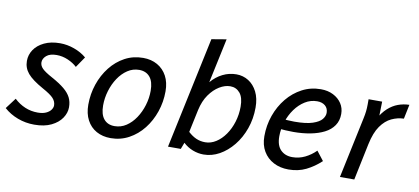

<svg xmlns="http://www.w3.org/2000/svg" viewBox="-71 -967 2645 1213"><g transform="rotate(10 1252.0 -361.0)"><path d="M-2 -62 50 -131Q82 -101 120 -85Q158 -69 201 -69Q233 -69 254 -78.5Q275 -88 285.5 -102.5Q296 -117 296 -131Q296 -156 277.5 -176.5Q259 -197 206 -226Q136 -265 107 -299.5Q78 -334 78 -379Q78 -418 100 -451Q122 -484 164.5 -504.5Q207 -525 266 -525Q312 -525 357.5 -508.5Q403 -492 436 -464L389 -395Q366 -417 330.5 -432.5Q295 -448 257 -448Q214 -448 192 -429Q170 -410 170 -386Q170 -365 187.5 -347Q205 -329 253 -303Q304 -275 334 -250Q364 -225 377.5 -198Q391 -171 391 -136Q391 -100 368.5 -66.5Q346 -33 302 -11.5Q258 10 193 10Q137 10 86.5 -9Q36 -28 -2 -62Z M508 -174Q508 -243 529.5 -306Q551 -369 590 -418.5Q629 -468 682 -496.5Q735 -525 799 -525Q851 -525 890.5 -502.5Q930 -480 952 -439Q974 -398 974 -341Q974 -273 952.5 -210Q931 -147 892 -97.5Q853 -48 799.5 -19Q746 10 683 10Q631 10 591.5 -12Q552 -34 530 -75.5Q508 -117 508 -174ZM601 -186Q601 -128 625.5 -98.5Q650 -69 694 -69Q735 -69 769 -91.5Q803 -114 828 -151.5Q853 -189 867 -235Q881 -281 881 -328Q881 -387 856 -416.5Q831 -446 787 -446Q747 -446 713 -423.5Q679 -401 654 -363.5Q629 -326 615 -279.5Q601 -233 601 -186Z M1050 0 1202 -716 1297 -732 1236 -446Q1268 -484 1309.5 -504.5Q1351 -525 1397 -525Q1440 -525 1475 -503Q1510 -481 1531 -439.5Q1552 -398 1552 -339Q1552 -267 1529.5 -203.5Q1507 -140 1468 -92Q1429 -44 1380.5 -17Q1332 10 1279 10Q1244 10 1210 -3Q1176 -16 1148 -42L1132 0ZM1166 -115Q1192 -91 1218.5 -79.5Q1245 -68 1276 -68Q1312 -68 1345 -89Q1378 -110 1403.5 -146.5Q1429 -183 1443.5 -230Q1458 -277 1458 -328Q1458 -387 1434 -415.5Q1410 -444 1372 -444Q1338 -444 1302.5 -422.5Q1267 -401 1238.5 -360.5Q1210 -320 1197 -261Z M1638 -171Q1638 -241 1660.5 -304.5Q1683 -368 1723.5 -417.5Q1764 -467 1819 -496Q1874 -525 1939 -525Q1984 -525 2018.5 -507.5Q2053 -490 2072.5 -460.5Q2092 -431 2092 -393Q2092 -350 2070.5 -318.5Q2049 -287 2010.5 -267.5Q1972 -248 1921.5 -238.5Q1871 -229 1813 -229Q1789 -229 1762.5 -230.5Q1736 -232 1707 -235L1718 -299Q1744 -297 1766 -295.5Q1788 -294 1808 -294Q1883 -294 1925 -308Q1967 -322 1983.5 -342.5Q2000 -363 2000 -384Q2000 -413 1980.5 -429.5Q1961 -446 1929 -446Q1887 -446 1851 -423.5Q1815 -401 1788 -363.5Q1761 -326 1746 -279.5Q1731 -233 1731 -186Q1731 -128 1759.5 -99.5Q1788 -71 1834 -71Q1877 -71 1915 -89.5Q1953 -108 1984 -139L2030 -80Q1986 -39 1936 -14.5Q1886 10 1824 10Q1770 10 1728 -12Q1686 -34 1662 -74.5Q1638 -115 1638 -171Z M2153 0 2236 -392Q2241 -415 2243.5 -436.5Q2246 -458 2246 -482V-515H2333L2330 -387L2314 -398Q2340 -445 2370 -472Q2400 -499 2434 -511.5Q2468 -524 2506 -525L2487 -433Q2447 -432 2408.5 -414Q2370 -396 2340 -353.5Q2310 -311 2294 -235L2245 0Z"/></g></svg>

Font: Radio Canada
Style: Italic
Weight: 400
Italic angle: -12°
Designer: Charles Daoud, Etienne Aubert Bonn, Alexandre Saumier Demers, Jacques Le Bailly
Foundry: Radio-Canada
Version: Version 2.104;gftools[0.9.28.dev5+ged2979d]